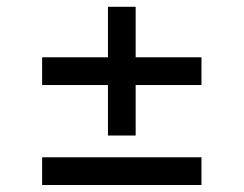

<svg xmlns="http://www.w3.org/2000/svg" viewBox="-20 -565 699 551"><path d="M100.9 -321V-400.6H289.8V-545.5H369.3V-400.6H558.2V-321H369.3V-176.1H289.8V-321ZM558.2 -113.6V-34.1H100.9V-113.6Z"/></svg>

Font: Inter P
Style: Regular
Weight: 400
Designer: Rasmus Andersson
Foundry: rsms
Version: Version 3.018;git-588b23468